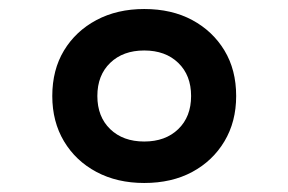

<svg xmlns="http://www.w3.org/2000/svg" viewBox="-20 -834 640 426"><path d="M300 -428Q240 -428 194 -452.5Q148 -477 122 -520.5Q96 -564 96 -621Q96 -679 122 -722Q148 -765 194 -789.5Q240 -814 300 -814Q361 -814 406.5 -789.5Q452 -765 478 -722Q504 -679 504 -621Q504 -564 478 -520.5Q452 -477 406.5 -452.5Q361 -428 300 -428ZM300 -520Q347 -520 375.5 -547.5Q404 -575 404 -621Q404 -667 375.5 -694.5Q347 -722 300 -722Q253 -722 224.5 -694.5Q196 -667 196 -621Q196 -575 224.5 -547.5Q253 -520 300 -520Z"/></svg>

Font: Victor Mono
Style: Bold
Weight: 700
Monospace: yes
Designer: Rune Bjørnerås
Version: Version 1.561;gftools[0.9.30]